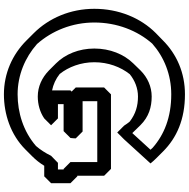

<svg xmlns="http://www.w3.org/2000/svg" viewBox="-12 -903 965 981"><g transform="rotate(90 470.5 -412.5)"><path d="M776 -191C762 -162 745 -136 726 -114C651 -49 555 -20 462 -20C364 -20 274 -58 205 -119C137 -196 95 -299 95 -412C95 -527 136 -632 203 -708C271 -768 361 -805 462 -805C579 -805 668 -769 735 -710C738 -707 742 -703 745 -699L660 -606L655 -611L620 -647L619 -648C577 -690 528 -705 473 -705C423 -705 376 -684 340 -648L305 -612L304 -611C257 -563 228 -492 228 -412C228 -333 257 -263 304 -216L339 -181L340 -180C377 -144 423 -123 473 -123C513 -123 553 -134 585 -156L620 -191L585 -226H512V-255H650L685 -290C686 -299 687 -308 687 -317L652 -352H497V-427H808V-290L843 -255H846V-226H812ZM827 -156H881L916 -191V-290L881 -325H878V-462L843 -497H462L427 -462V-317L448 -296L442 -290V-196C412 -202 383 -215 358 -235C322 -280 298 -343 298 -412C298 -483 322 -546 359 -593C391 -619 431 -635 473 -635C521 -635 562 -623 601 -593C607 -586 616 -574 622 -564L657 -529L692 -564L815 -699C807 -709 798 -719 789 -728L754 -763C684 -833 590 -875 462 -875C352 -875 257 -833 186 -762L185 -761L149 -726C71 -648 25 -536 25 -412C25 -290 72 -180 150 -102L151 -101L187 -65C259 7 355 50 462 50C563 50 668 16 744 -60L779 -95C797 -113 813 -133 827 -156Z"/></g></svg>

Font: Hussar Press
Style: Bold
Weight: 700
Foundry: Cannot Into Space Fonts
Version: Version 1.43